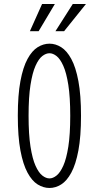

<svg xmlns="http://www.w3.org/2000/svg" viewBox="-20 -923 490 954"><path d="M226 11Q195.5 11 167.2 -6.5Q139 -24 116.8 -65Q94.5 -106 81.5 -175.2Q68.5 -244.5 68.5 -348Q68.5 -451 81.5 -520.2Q94.5 -589.5 116.8 -630.2Q139 -671 167.2 -688.5Q195.5 -706 226 -706Q256 -706 284 -688.5Q312 -671 334.2 -630.2Q356.5 -589.5 369.5 -520.2Q382.5 -451 382.5 -348Q382.5 -244.5 369.5 -175.2Q356.5 -106 334.2 -65Q312 -24 284 -6.5Q256 11 226 11ZM226 -36.5Q243 -36.5 261 -50.8Q279 -65 294.5 -99.5Q310 -134 319.5 -194.5Q329 -255 329 -348Q329 -440.5 319.5 -501Q310 -561.5 294.5 -596Q279 -630.5 261 -644.5Q243 -658.5 226 -658.5Q208.5 -658.5 190.2 -644.5Q172 -630.5 156.5 -596Q141 -561.5 131.5 -501Q122 -440.5 122 -348Q122 -255 131.5 -194.5Q141 -134 156.5 -99.5Q172 -65 190.2 -50.8Q208.5 -36.5 226 -36.5ZM255.5 -768 341.5 -903H407L298.5 -768ZM128.5 -768 189 -903H252.5L172 -768Z"/></svg>

Font: Trispace Condensed ExtraLight
Style: Regular
Weight: 200
Width: 3
Designer: Tyler Finck
Foundry: Etcetera Type Company
Version: Version 1.210; ttfautohint (v1.8.3)